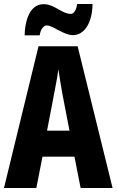

<svg xmlns="http://www.w3.org/2000/svg" viewBox="-20 -1013 587 967"><path d="M104 -835H180C184 -868 202 -885 215 -885C247 -885 299 -836 348 -836C400 -836 445 -891 446 -993H369C364 -964 354 -943 336 -943C292 -943 254 -992 200 -992C124 -992 105 -896 104 -835ZM386 -66H547L371 -780H174L0 -66H163L194 -224H355ZM295 -536 330 -355H217L252 -538C260 -579 270 -630 274 -664C280 -626 285 -588 295 -536Z"/></svg>

Font: Noto Sans Malayalam UI ExtraCondensed ExtraBold
Style: Regular
Weight: 800
Width: 2
Designer: Jelle Bosma - Monotype Design Team
Foundry: Monotype Imaging Inc.
Version: Version 2.104